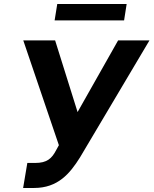

<svg xmlns="http://www.w3.org/2000/svg" viewBox="-20 -929 767 959"><path d="M95.5 9.9H149.9C269.2 9.9 328.8 -61.8 379.6 -142.8L726.6 -727.3H570L367.5 -369.3L255.3 -727.3H96.2L274.1 -203.8L261 -180C239 -137.1 214.5 -115.1 155.9 -115.1H116.5ZM252.8 -827.1H599.8L612.6 -909.1H266Z"/></svg>

Font: Margiela Sans
Style: Bold Italic
Weight: 700
Italic angle: -9.39999°
Designer: Stefan Endress, Andreas Faust
Version: Version 1.100;FEAKit 1.0